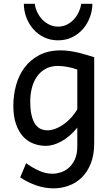

<svg xmlns="http://www.w3.org/2000/svg" viewBox="-20 -777 589 1026"><path d="M393.1 -405.3Q381.3 -409.7 368.2 -413.3Q355 -417 341.3 -419.4Q327.6 -421.9 314.7 -423.3Q301.8 -424.8 290.5 -424.8Q250.5 -424.8 222.2 -408.4Q193.8 -392.1 176 -365.5Q158.2 -338.9 149.9 -305.2Q141.6 -271.5 141.6 -236.8Q141.6 -191.4 148.7 -161.4Q155.8 -131.3 168.2 -113.5Q180.7 -95.7 197.5 -88.1Q214.4 -80.6 234.4 -80.6Q252.9 -80.6 273.9 -88.1Q294.9 -95.7 316.2 -109.9Q337.4 -124 357.2 -145Q377 -166 393.1 -192.9ZM483.4 -12.2Q483.4 52.2 464.6 98.1Q445.8 144 415.3 173.1Q384.8 202.1 345.7 215.8Q306.6 229.5 266.1 229.5Q219.2 229.5 173.1 213.4Q127 197.3 87.9 170.9L119.6 95.2Q154.3 120.1 189.5 135.7Q224.6 151.4 261.2 151.4Q280.3 151.4 303.2 144.5Q326.2 137.7 346.2 120.8Q366.2 104 379.6 75.7Q393.1 47.4 393.1 4.9V-95.2Q374 -71.3 352.8 -53Q331.5 -34.7 309.8 -22.5Q288.1 -10.3 266.4 -3.9Q244.6 2.4 224.6 2.4Q190.9 2.4 159.7 -9.3Q128.4 -21 104.2 -46.6Q80.1 -72.3 65.7 -113.3Q51.3 -154.3 51.3 -212.4Q51.3 -268.6 65.9 -321.8Q80.6 -375 111.3 -416.3Q142.1 -457.5 190.2 -482.7Q238.3 -507.8 305.2 -507.8Q327.1 -507.8 350.3 -504.6Q373.5 -501.5 396.5 -496.1Q419.4 -490.7 441.4 -484.1Q463.4 -477.5 483.4 -471.2ZM473.6 -756.8Q473.6 -721.2 460.9 -686.3Q448.2 -651.4 424.6 -623.5Q400.9 -595.7 366.9 -578.6Q333 -561.5 290.5 -561.5Q247.6 -561.5 213.6 -578.6Q179.7 -595.7 156 -623.5Q132.3 -651.4 119.9 -686.3Q107.4 -721.2 107.4 -756.8H166Q168.9 -731.9 179.9 -710Q190.9 -688 207.5 -671.1Q224.1 -654.3 245.4 -644.5Q266.6 -634.8 290.5 -634.8Q314.5 -634.8 335.4 -644.5Q356.4 -654.3 372.6 -671.1Q388.7 -688 399.4 -710Q410.2 -731.9 414.1 -756.8Z"/></svg>

Font: Andika Afr
Style: Regular
Weight: 400
Designer: Victor Gaultney, Annie Olsen, Julie Remington, Don Collingsworth, Eric Hays, Becca Hirsbrunner
Foundry: SIL International
Version: Version 5.000